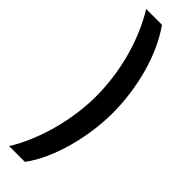

<svg xmlns="http://www.w3.org/2000/svg" viewBox="-348 -795 1034 1034"><g transform="rotate(45 169.5 -278.0)"><path d="M298 -275C298 -455 249 -661 149 -800H29C121 -650 171 -459 171 -276C171 -94 115 106 29 244H149C244 119 298 -98 298 -275Z"/></g></svg>

Font: Noto Sans Malayalam SemiCondensed
Style: Bold
Weight: 700
Width: 4
Designer: Jelle Bosma - Monotype Design Team
Foundry: Monotype Imaging Inc.
Version: Version 2.104